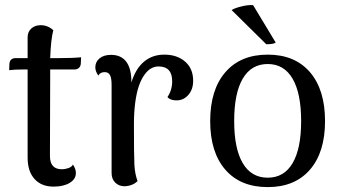

<svg xmlns="http://www.w3.org/2000/svg" viewBox="-20 -744 1378 777"><path d="M215.8 -508.8Q273.9 -508.8 308.1 -512.2L307.1 -487.8Q306.6 -476.1 299.6 -469.5Q292.5 -462.9 282.2 -462.9H183.1V-426.8L182.1 -112.8Q182.1 -59.1 230 -59.1Q244.1 -59.1 257.6 -64Q271 -68.8 274.9 -78.1Q287.1 -61 287.1 -43.9Q287.1 -19 262 -3.9Q236.8 11.2 196.8 11.2Q147.5 11.2 119.6 -19.8Q91.8 -50.8 91.8 -106V-462.9H77.1Q37.1 -462.9 17.1 -460L18.1 -484.9Q19.5 -508.8 43.9 -508.8H91.8V-592.8Q91.8 -615.2 106.7 -628.7Q121.6 -642.1 145 -642.1Q172.9 -642.1 195.8 -622.1Q186 -586.4 183.1 -508.8Z M645 -522.9Q696.8 -522.9 729.2 -494.6Q761.7 -466.3 761.7 -417Q761.7 -383.3 743.4 -361.3Q725.1 -339.4 698.7 -337.9Q670.9 -336.4 657.7 -351.1Q676.8 -379.4 676.8 -415Q676.8 -475.1 621.6 -475.1Q605.5 -475.1 591.3 -467Q577.1 -459 564.2 -440.9Q551.3 -422.9 542 -396Q532.7 -369.1 527.3 -329.3Q522 -289.6 522 -240.2Q522 -114.7 523.9 -77.4Q525.9 -40 536.6 -11.2Q517.1 8.3 483.9 9.8Q461.9 9.8 446.8 -4.6Q431.6 -19 431.6 -43.9V-400.9Q431.6 -428.2 425 -440.2Q418.5 -452.1 403.8 -452.1Q384.8 -452.1 377.9 -438Q365.7 -455.6 365.7 -471.2Q365.7 -493.7 382.8 -507.8Q399.9 -522 429.7 -522Q470.2 -522 491.2 -493.9Q512.2 -465.8 511.7 -410.2Q528.8 -465.8 562.7 -494.4Q596.7 -522.9 645 -522.9Z M917.5 -703.1Q928.2 -710.9 957 -718Q985.8 -725.1 1004.4 -723.1L1095.7 -571.8Q1087.4 -564.9 1057.6 -564.9ZM1063.5 13.2Q953.1 13.2 891.8 -57.4Q830.6 -127.9 830.6 -253.9Q830.6 -380.9 892.1 -451.9Q953.6 -522.9 1063.5 -522.9Q1173.3 -522.9 1234.4 -451.9Q1295.4 -380.9 1295.4 -253.9Q1295.4 -127.9 1234.4 -57.4Q1173.3 13.2 1063.5 13.2ZM1063.5 -24.9Q1129.4 -24.9 1164.1 -83.7Q1198.7 -142.6 1198.7 -253.9Q1198.7 -366.2 1164.1 -425.5Q1129.4 -484.9 1063.5 -484.9Q997.1 -484.9 962.4 -425.8Q927.7 -366.7 927.7 -253.9Q927.7 -142.6 962.4 -83.7Q997.1 -24.9 1063.5 -24.9Z"/></svg>

Font: Arima Madurai Medium
Style: Regular
Weight: 500
Designer: Joana Correia and Natanael Gama
Foundry: NDISCOVER
Version: Version 1.019;PS 001.019;hotconv 1.0.88;makeotf.lib2.5.64775